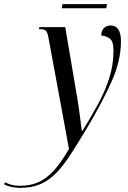

<svg xmlns="http://www.w3.org/2000/svg" viewBox="-154 -667 620 927"><path d="M-57 240Q-78 240 -99 235.5Q-120 231 -134 223L-130 213Q-117 220 -99 225Q-81 230 -58 230Q-7 230 32 212.5Q71 195 106.5 156Q142 117 179 52L81 -480Q76 -509 68.5 -517.5Q61 -526 43 -526H34L36 -536H161L220 -188Q226 -152 231.5 -108.5Q237 -65 241 -35H244Q285 -101 319 -163.5Q353 -226 373.5 -290Q394 -354 394 -424Q394 -469 374.5 -482Q355 -495 335 -495Q335 -518 347.5 -531Q360 -544 379 -544Q430 -544 430 -468Q430 -375 385.5 -275Q341 -175 272 -59Q225 20 188.5 76.5Q152 133 116.5 169Q81 205 40 222.5Q-1 240 -57 240ZM144 -627 148 -647H363L359 -627Z"/></svg>

Font: Noto Serif Display ExtraCondensed
Style: Italic
Weight: 400
Width: 2
Italic angle: -12°
Designer: Monotype Design Team
Foundry: Monotype Imaging Inc.
Version: Version 2.009